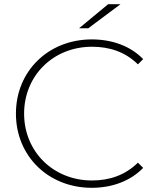

<svg xmlns="http://www.w3.org/2000/svg" viewBox="-20 -892 754 916"><path d="M418 4C514 4 602 -28 663 -91L638 -116C577 -56 502 -31 419 -31C234 -31 95 -169 95 -350C95 -531 234 -669 419 -669C502 -669 577 -645 638 -585L663 -610C602 -673 514 -704 418 -704C211 -704 56 -553 56 -350C56 -147 211 4 418 4ZM401 -757 555 -872H496L357 -757Z"/></svg>

Font: Montserrat-Alt1 ExtLt
Style: Regular
Weight: 200
Designer: Differentunic
Foundry: Differentunic
Version: Version 7.222